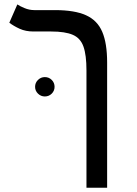

<svg xmlns="http://www.w3.org/2000/svg" viewBox="-20 -632 626 876"><path d="M468.8 -347.2V224.6H374.5V-310.1Q374.5 -380.9 360.8 -419.4Q347.2 -458 312.3 -473.1Q277.3 -488.3 213.4 -488.3H132.8Q97.2 -488.3 69.8 -500.7Q42.5 -513.2 22.5 -528.3L59.1 -611.8Q70.3 -604 92 -595Q113.8 -585.9 136.7 -585.9H231Q320.3 -585.9 372.3 -562.5Q424.3 -539.1 446.5 -486.8Q468.8 -434.6 468.8 -347.2ZM184.6 -191.9Q166.5 -191.9 153.3 -204.8Q140.1 -217.8 140.1 -235.8Q140.1 -254.4 153.3 -267.3Q166.5 -280.3 184.6 -280.3Q203.1 -280.3 216.1 -267.3Q229 -254.4 229 -235.8Q229 -217.8 216.1 -204.8Q203.1 -191.9 184.6 -191.9Z"/></svg>

Font: Cascadia Code
Style: Regular
Weight: 400
Monospace: yes
Designer: Aaron Bell
Foundry: Saja Typeworks
Version: Version 2106.017